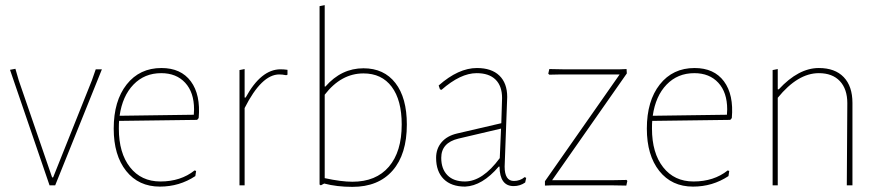

<svg xmlns="http://www.w3.org/2000/svg" viewBox="-20 -722 3431 748"><path d="M40 -454 53 -409 183 -31H187L338 -409L353 -452H377L195 0H173L19 -450Z M603 5Q520 5 471.5 -56Q423 -117 423 -221Q423 -329 473.5 -393Q524 -457 609 -457Q685 -457 723.5 -405Q762 -353 754 -262L748 -255L444 -251Q443 -242 443 -221Q443 -126 486.5 -70.5Q530 -15 605 -15Q684 -15 738 -58L744 -56L741 -36Q679 5 603 5ZM608 -437Q543 -437 500 -392.5Q457 -348 446 -271L735 -275L736 -296Q736 -362 701.5 -399.5Q667 -437 608 -437Z M933 -453V-342H937Q997 -452 1073 -452Q1086 -452 1100 -450V-431L1095 -429Q1080 -432 1068 -432Q999 -432 933 -301V0H913V-449Z M1396 -456Q1476 -456 1520.5 -398.5Q1565 -341 1565 -237Q1565 -121 1509.5 -57.5Q1454 6 1353 6Q1292 6 1243 -7L1230 0L1225 -3V-698L1245 -702V-385H1248Q1310 -456 1396 -456ZM1396 -436Q1309 -436 1245 -353V-28Q1309 -14 1353 -14Q1445 -14 1495 -72.5Q1545 -131 1545 -237Q1545 -332 1506 -384Q1467 -436 1396 -436Z M1838 -457Q1895 -457 1925.5 -427.5Q1956 -398 1956 -344Q1956 -332 1951 -209Q1946 -86 1946 -73Q1946 -17 1982 -17Q2006 -17 2024 -32L2030 -29L2026 -11Q2006 3 1981 3Q1927 3 1926 -73H1923Q1859 2 1792 5Q1738 5 1708.5 -24.5Q1679 -54 1679 -107Q1679 -143 1700.5 -168Q1722 -193 1761 -202L1933 -242L1936 -340Q1936 -387 1910.5 -412Q1885 -437 1837 -437Q1774 -437 1700 -372L1694 -374L1689 -389Q1766 -457 1838 -457ZM1932 -221 1766 -182Q1699 -166 1699 -107Q1699 -64 1723 -39.5Q1747 -15 1791 -15Q1860 -15 1927 -106Z M2120 -453 2172 -452H2396L2421 -453L2422 -436L2131 -20H2368L2421 -21L2424 -17L2420 1L2363 0H2130L2103 1V-16L2394 -432H2166L2120 -431L2116 -435Z M2680 5Q2597 5 2548.5 -56Q2500 -117 2500 -221Q2500 -329 2550.5 -393Q2601 -457 2686 -457Q2762 -457 2800.5 -405Q2839 -353 2831 -262L2825 -255L2521 -251Q2520 -242 2520 -221Q2520 -126 2563.5 -70.5Q2607 -15 2682 -15Q2761 -15 2815 -58L2821 -56L2818 -36Q2756 5 2680 5ZM2685 -437Q2620 -437 2577 -392.5Q2534 -348 2523 -271L2812 -275L2813 -296Q2813 -362 2778.5 -399.5Q2744 -437 2685 -437Z M3010 -453V-374H3014Q3091 -457 3170 -457Q3233 -457 3267 -421.5Q3301 -386 3301 -321V0H3279L3281 -320Q3281 -375 3252 -406Q3223 -437 3170 -437Q3088 -437 3010 -341V0H2990V-449Z"/></svg>

Font: Alegreya Sans Thin
Style: Regular
Weight: 100
Designer: Juan Pablo del Peral
Foundry: Huerta Tipografica
Version: Version 2.007